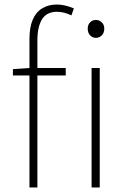

<svg xmlns="http://www.w3.org/2000/svg" viewBox="-20 -827 564 847"><path d="M110 0V-655Q110 -707 124.5 -740.5Q139 -774 166.5 -790.5Q194 -807 232 -807Q249 -807 268 -802.5Q287 -798 306 -790L295 -759Q263 -775 231 -775Q186 -775 165.5 -742Q145 -709 145 -650V0ZM37 -494V-522L110 -527H270V-494ZM384 0V-527H420V0ZM403 -660Q388 -660 377.5 -671Q367 -682 367 -701Q367 -718 377.5 -728.5Q388 -739 403 -739Q418 -739 429 -728.5Q440 -718 440 -701Q440 -682 429 -671Q418 -660 403 -660Z"/></svg>

Font: Noto Sans SC Thin
Style: Regular
Weight: 100
Designer: Ryoko NISHIZUKA 西塚涼子 (kana, bopomofo & ideographs); Paul D. Hunt (Latin, Greek & Cyrillic); Sandoll Communications 산돌커뮤니
Foundry: Adobe
Version: Version 2.004-H2;hotconv 1.0.118;makeotfexe 2.5.65603